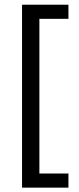

<svg xmlns="http://www.w3.org/2000/svg" viewBox="-20 -696 346 836"><path d="M278 121H76V-675.5H278V-614H151.5V59.5H278Z"/></svg>

Font: Anek Devanagari Medium
Style: Regular
Weight: 400
Version: Version 1.003